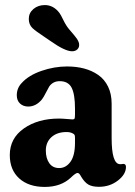

<svg xmlns="http://www.w3.org/2000/svg" viewBox="-20 -737 536 765"><path d="M180.2 -574.2Q171.9 -580.1 154.1 -592Q136.2 -604 126.5 -611.1Q116.7 -618.2 109.4 -625Q94.7 -639.2 94.7 -661.6Q94.7 -685.5 113.3 -701.2Q131.8 -716.8 158.7 -716.8Q192.9 -716.8 216.8 -685.5Q221.7 -679.2 232.7 -656.5Q243.7 -633.8 256.8 -618.7Q260.3 -614.7 266.1 -607.9Q272 -601.1 274.7 -597.7Q277.3 -594.2 281.5 -589.1Q285.6 -584 287.6 -580.8Q289.6 -577.6 291.7 -573.2Q293.9 -568.8 294.7 -565.2Q295.4 -561.5 295.4 -557.6Q295.4 -546.9 287.6 -539.8Q279.8 -532.7 267.1 -532.7Q238.8 -532.7 180.2 -574.2ZM46.9 -357.4Q46.9 -386.2 66.9 -406.7Q94.2 -437 145.3 -454.6Q196.3 -472.2 247.1 -472.2Q284.2 -472.2 315.4 -463.9Q346.7 -455.6 371.6 -438.2Q396.5 -420.9 410.6 -391.8Q424.8 -362.8 424.8 -323.7V-187Q424.8 -85.9 456.5 -83Q460.4 -82.5 465.8 -83.3Q471.2 -84 472.7 -84Q481.9 -83 481.9 -71.8Q481.9 -42.5 449.7 -17.6Q417.5 7.3 374.5 7.3Q347.7 7.3 332.3 -1.5Q316.9 -10.3 302.7 -34.2Q295.9 -47.9 289.1 -47.9Q281.2 -47.9 261.7 -28.8Q222.2 7.8 158.2 7.8Q94.2 7.8 56.6 -26.1Q19 -60.1 19 -119.1Q19 -186 75.2 -225.3Q131.3 -264.6 215.3 -264.6Q226.6 -264.6 246.1 -262.9Q265.6 -261.2 269 -261.2Q275.4 -261.2 277.1 -264.6Q278.8 -268.1 278.8 -280.8V-304.7Q278.8 -361.3 265.4 -387.5Q252 -413.6 217.8 -413.6Q191.4 -413.6 176.3 -392.6Q173.3 -388.2 163.3 -368.4Q153.3 -348.6 147 -340.8Q123.5 -312.5 92.3 -312.5Q72.8 -312.5 59.8 -324.5Q46.9 -336.4 46.9 -357.4ZM278.8 -168V-187Q278.8 -195.3 277.3 -199Q275.9 -202.6 269.5 -205.6Q259.8 -210.9 245.1 -210.9Q207.5 -210.9 185.1 -190.7Q162.6 -170.4 162.6 -137.2Q162.6 -106.4 176.3 -86.9Q189.9 -67.4 215.8 -67.4Q242.7 -67.4 260.7 -92.3Q278.8 -117.2 278.8 -168Z"/></svg>

Font: Cooper*
Style: Bold
Weight: 700
Designer: Owen Earl
Foundry: indestructible type*
Version: Version 0.001